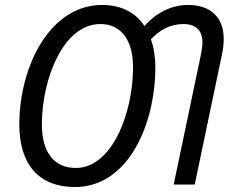

<svg xmlns="http://www.w3.org/2000/svg" viewBox="-20 -745 942 775"><path d="M282 10C500 10 607 -247 607 -473C607 -515 601 -554 589 -586C622 -622 666 -648 720 -648C770 -648 797 -623 797 -574C797 -556 793 -533 788 -510L681 0H766L874 -516C880 -541 883 -566 883 -588C883 -674 831 -725 739 -725C671 -725 609 -692 563 -640C527 -695 469 -725 392 -725C182 -725 58 -478 58 -242C58 -82 137 10 282 10ZM286 -67C200 -67 149 -128 149 -243C149 -423 234 -648 385 -648C466 -648 517 -587 517 -474C517 -288 432 -67 286 -67Z"/></svg>

Font: Noto Sans SemiCondensed
Style: Italic
Weight: 400
Width: 4
Italic angle: -12°
Designer: Monotype Design Team
Foundry: Monotype Imaging Inc.
Version: Version 2.013